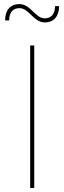

<svg xmlns="http://www.w3.org/2000/svg" viewBox="-20 -922 316 942"><path d="M270 -892H250C250 -854 232 -832 200 -832C152 -832 131 -902 75 -902C31 -902 5 -872 5 -822H25C25 -860 43 -882 75 -882C123 -882 144 -812 200 -812C244 -812 270 -842 270 -892ZM128 -699V0H148V-699Z"/></svg>

Font: Montserrat Thin
Style: Regular
Weight: 250
Designer: Julieta Ulanovsky
Foundry: Julieta Ulanovsky
Version: Version 4.000